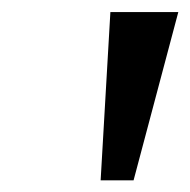

<svg xmlns="http://www.w3.org/2000/svg" viewBox="-20 -748 324 327"><path d="M151.4 -440.9 168 -727.5H283.7L207.5 -440.9Z"/></svg>

Font: Inter 18pt Medium
Style: Italic
Weight: 500
Italic angle: -9.3988°
Designer: Rasmus Andersson
Foundry: rsms
Version: Version 4.001;git-66647c0bb